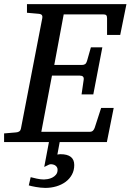

<svg xmlns="http://www.w3.org/2000/svg" viewBox="-35 -691 635 934"><path d="M326.2 111.8Q326.2 137.7 314.9 158.4Q303.7 179.2 284.2 193.6Q264.6 208 239 215.6Q213.4 223.1 185.1 223.1Q173.8 223.1 161.9 221.7Q149.9 220.2 139.2 218.5Q128.4 216.8 119.4 214.6Q110.4 212.4 105 210.9L114.3 170.9Q125.5 173.8 144 178Q162.6 182.1 179.2 182.1Q186 182.1 197.3 180.2Q208.5 178.2 219 173.1Q229.5 168 237.3 158.7Q245.1 149.4 245.1 134.8Q245.1 127.4 241.9 122.3Q238.8 117.2 234.1 114Q229.5 110.8 223.6 109.4Q217.8 107.9 211.9 107.9Q207.5 107.9 201.7 110.6Q195.8 113.3 180.2 121.1L203.1 0H-15.1V-42L43 -46.9Q64 -48.3 66.9 -65.9L170.9 -604Q172.4 -612.3 168.5 -617.7Q164.6 -623 151.9 -624L96.2 -628.9V-670.9H580.1L549.8 -521H485.8V-602.1Q485.8 -612.8 481.9 -616.9Q478 -621.1 466.8 -621.1H274.9L229 -375H362.8Q373.5 -375 379.2 -379.2Q384.8 -383.3 388.2 -394L407.2 -460.9H462.9L418.9 -231.9H361.8L372.1 -303.2Q375 -323.2 353 -323.2H217.8L166 -49.8H400.9Q411.6 -49.8 417.2 -55.4Q422.9 -61 425.8 -69.8L457 -166H518.1L484.9 0H255.4L244.1 61Q248 60.1 251.7 59.6Q255.4 59.1 259.3 59.1Q326.2 59.1 326.2 111.8Z"/></svg>

Font: Charis SIL Afr
Style: Italic
Weight: 400
Italic angle: -11°
Foundry: SIL International
Version: Version 5.000